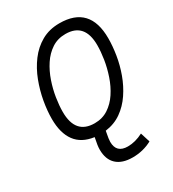

<svg xmlns="http://www.w3.org/2000/svg" viewBox="-209 -775 999 1110"><g transform="rotate(-30 290.0 -220.0)"><path d="M346 222Q276 222 239 187.5Q202 153 202 88Q202 73 204.5 56.5Q207 40 213 10Q131 -1 91 -55.5Q51 -110 51 -204Q51 -259 62 -321Q73 -383 96 -443.5Q119 -504 156 -553.5Q193 -603 245 -632.5Q297 -662 365 -662Q567 -662 567 -446Q567 -394 557.5 -335Q548 -276 527 -218.5Q506 -161 473 -112Q440 -63 394 -30.5Q348 2 287 10Q281 41 279 55.5Q277 70 277 79Q277 153 353 153Q403 153 455 126L475 190Q416 222 346 222ZM254 -59Q306 -59 345.5 -85Q385 -111 413 -153.5Q441 -196 458.5 -247.5Q476 -299 484 -350Q492 -401 492 -443Q492 -591 364 -591Q312 -591 272.5 -565Q233 -539 205 -496.5Q177 -454 159.5 -403Q142 -352 134 -301Q126 -250 126 -208Q126 -59 254 -59Z"/></g></svg>

Font: Sometype Mono
Style: Italic
Weight: 400
Italic angle: -12°
Monospace: yes
Designer: Ryoichi Tsunekawa
Foundry: Dharma Type
Version: Version 1.000; ttfautohint (v1.8.3)